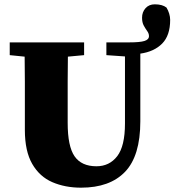

<svg xmlns="http://www.w3.org/2000/svg" viewBox="-20 -848 807 888"><path d="M355 20Q281 20 222 -5.5Q163 -31 129 -90Q95 -149 95 -247V-356Q95 -413 95 -470.5Q95 -528 94 -586L25 -593V-652H369V-593L294 -586Q293 -529 293 -471.5Q293 -414 293 -356V-280Q293 -171 325 -125Q357 -79 426 -79Q486 -79 522 -125.5Q558 -172 558 -277V-587L472 -593V-652H578Q627 -652 648 -658.5Q669 -665 669 -681Q669 -693 661 -704Q653 -715 645 -729.5Q637 -744 637 -766Q637 -792 653 -810Q669 -828 696 -828Q731 -828 750 -813Q758 -800 762.5 -785Q767 -770 767 -756Q767 -684 730 -646.5Q693 -609 629 -600V-287Q629 -127 558.5 -53.5Q488 20 355 20Z"/></svg>

Font: Source Serif 4 Black
Style: Regular
Weight: 900
Designer: Frank Grießhammer
Foundry: Adobe
Version: Version 4.005;hotconv 1.1.0;makeotfexe 2.6.0